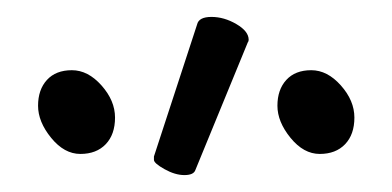

<svg xmlns="http://www.w3.org/2000/svg" viewBox="-20 -779 464 227"><path d="M211 -578Q209 -572 198 -572Q187 -572 174.5 -579Q162 -586 162 -590V-594L213 -750Q215 -759 230 -759Q245 -759 259.5 -750.5Q274 -742 274 -732Q274 -730 273 -729ZM105 -608.5Q94 -597 75 -597Q56 -597 40.5 -616Q25 -635 25 -654Q25 -673 35.5 -684.5Q46 -696 65 -696Q84 -696 100 -678Q116 -660 116 -640Q116 -620 105 -608.5ZM388 -608.5Q377 -597 358 -597Q339 -597 323.5 -616Q308 -635 308 -654Q308 -673 318.5 -684.5Q329 -696 348 -696Q367 -696 383 -678Q399 -660 399 -640Q399 -620 388 -608.5Z"/></svg>

Font: LXGW WenKai TC Light
Style: Regular
Weight: 300
Designer: LXGW / Fontworks Inc.
Foundry: LXGW / Fontworks Inc.
Version: Version 1.330